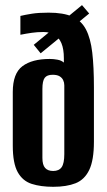

<svg xmlns="http://www.w3.org/2000/svg" viewBox="-20 -711 413 739"><path d="M184.7 8Q137.1 8 102.1 -3.2Q67.1 -14.4 48.2 -48.4Q29.2 -82.4 29.2 -150.6V-356.6Q29.2 -428.4 66.3 -456.2Q103.5 -484.1 171.5 -484.1Q186.5 -484.1 201.5 -481.2Q216.5 -478.4 225.8 -470.1V-486.8Q225.8 -522.2 216.5 -544.4Q207.2 -566.6 189.5 -577.2Q171.8 -587.8 146.8 -587.8Q123.3 -587.8 102.7 -584.8Q82.1 -581.9 58.5 -577.2V-649.7Q77 -654.1 102.5 -658.2Q128 -662.3 166.9 -662.3Q224.1 -662.3 258.6 -647Q293.1 -631.7 310.9 -597.6Q328.7 -563.6 335.1 -508.7Q341.5 -453.9 341.5 -374.5V-165.6Q341.5 -94.5 323.5 -57Q305.5 -19.5 270.9 -5.7Q236.2 8 184.7 8ZM184.7 -52.9Q207 -52.9 217.3 -67.5Q227.5 -82.1 227.5 -117.9V-382.7Q227.5 -393.4 223.1 -402.6Q218.7 -411.8 209.2 -417.5Q199.6 -423.2 182.5 -423.2Q160.8 -423.2 152 -411.3Q143.2 -399.4 143.2 -368.7V-103Q143.2 -76.4 153.6 -64.7Q164 -52.9 184.7 -52.9ZM136.5 -505.8 109.9 -538.5 295.6 -691.3 323.3 -659Z"/></svg>

Font: Alumni Sans Thin
Style: Regular
Weight: 100
Designer: Robert E. Leuschke
Foundry: Robert E. Leuschke
Version: Version 1.018